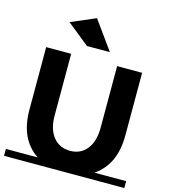

<svg xmlns="http://www.w3.org/2000/svg" viewBox="-134 -1053 1020 1158"><g transform="rotate(15 375.5 -473.5)"><path d="M751 -43V0H0V-43H199Q76 -125 76 -308V-699H232V-313Q232 -229 271 -180.5Q310 -132 376 -132Q442 -132 480.5 -180.5Q519 -229 519 -313V-699H675V-308Q675 -125 553 -43ZM455 -769H312L173 -881L327 -947Z"/></g></svg>

Font: Montserrat Subrayada
Style: Bold
Weight: 700
Version: Version 2.001